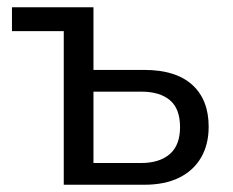

<svg xmlns="http://www.w3.org/2000/svg" viewBox="-20 -510 642 530"><path d="M156 0V-424H13V-490H238V-317H378Q465 -317 510.5 -276Q556 -235 556 -160Q556 -111 535 -75Q514 -39 474.5 -19.5Q435 0 378 0ZM238 -60H369Q420 -60 448.5 -84.5Q477 -109 477 -159Q477 -210 449 -233.5Q421 -257 370 -257H238Z"/></svg>

Font: Nunito Sans 10pt SemiCondensed
Style: Regular
Weight: 400
Width: 4
Designer: Vernon Adams
Foundry: Vernon Adams
Version: Version 3.101;gftools[0.9.27]